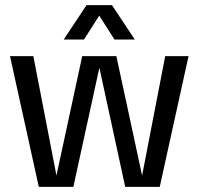

<svg xmlns="http://www.w3.org/2000/svg" viewBox="-20 -730 776 750"><path d="M131.6 0 19.1 -510.7H110.3L200.5 -44.3L301.1 -510.7H434.5L535.1 -44.3L625.3 -510.7H716.5L604 0H469.1L368.2 -465.5L266.5 0ZM318 -710H417.3L506.6 -575.6H427.2L349.1 -698H386.2L308.1 -575.6H228.9Z"/></svg>

Font: TikTok Sans Light
Style: Regular
Weight: 300
Version: Version 4.000